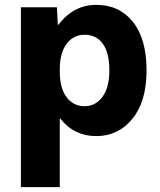

<svg xmlns="http://www.w3.org/2000/svg" viewBox="-20 -550 659 790"><path d="M430 -260Q430 -333 403 -370Q376 -407 328 -407Q282 -407 254 -369.5Q226 -332 226 -265V-255Q226 -187 254 -150Q282 -113 328 -113Q373 -113 401.5 -151.5Q430 -190 430 -260ZM583 -260Q583 -133 525 -61.5Q467 10 376 10Q285 10 228 -62H226V220H66V-520H214L218 -448H220Q283 -530 376 -530Q471 -530 527 -460Q583 -390 583 -260Z"/></svg>

Font: Mplus 1p ExtraBold
Style: Regular
Weight: 800
Version: Version 1.061